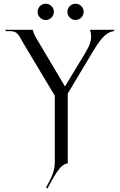

<svg xmlns="http://www.w3.org/2000/svg" viewBox="-20 -883 646 1037"><path d="M228 130 237 134C264 86 303 0 346 0V-378L488 -615C532 -688 562 -711 596 -715V-722H466C479 -681 472 -650 441 -598L331 -416L180 -670C170 -686 160 -706 157 -722H10V-715H34C77 -715 82 -690 107 -648L276 -366V-10C276 31 268 61 228 130ZM227 -775C251 -775 271 -795 271 -819C271 -843 251 -863 227 -863C203 -863 183 -843 183 -819C183 -795 203 -775 227 -775ZM388 -775C412 -775 432 -795 432 -819C432 -843 412 -863 388 -863C364 -863 344 -843 344 -819C344 -795 364 -775 388 -775Z"/></svg>

Font: Sinistre
Style: Regular
Weight: 400
Designer: Jules Durand
Foundry: Collletttivo
Version: Version 69.420;Glyphs 3.2 (3217)